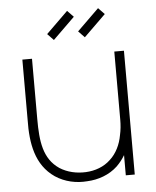

<svg xmlns="http://www.w3.org/2000/svg" viewBox="-54 -811 706 869"><g transform="rotate(-5 298.5 -376.5)"><path d="M311.5 -735.4 283.3 -764.6 184.4 -667.7 212.5 -638.5ZM452.1 -735.4 424 -764.6 325 -667.7 353.1 -638.5ZM480.2 -562.5V-253.1C480.2 -229.2 478.1 -206.3 472.9 -183.3C465.6 -141.7 446.9 -102.1 416.7 -75C387.5 -46.9 346.9 -32.3 305.2 -30.2C262.5 -28.1 220.8 -37.5 186.5 -59.4C115.6 -107.3 106.3 -187.5 106.3 -288.5V-562.5H62.5V-288.5C60.4 -182.3 77.1 -82.3 162.5 -24C206.3 5.2 258.3 15.6 307.3 11.5C357.3 9.4 408.3 -8.3 445.8 -43.8C460.4 -58.3 472.9 -74 483.3 -91.7V0H524V-562.5Z"/></g></svg>

Font: Manrope Thin
Style: Regular
Weight: 100
Width: 4
Designer: Michael Sharanda
Foundry: Michael Sharanda
Version: Version 2.000;PS 002.000;hotconv 1.0.88;makeotf.lib2.5.64775